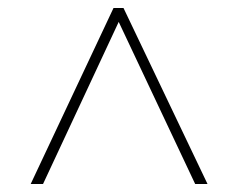

<svg xmlns="http://www.w3.org/2000/svg" viewBox="-20 -734 599 482"><path d="M57 -272 265 -714H290L501 -272H470L278 -679L88 -272Z"/></svg>

Font: Noto Serif Bengali Thin
Style: Regular
Weight: 250
Version: Version 2.003